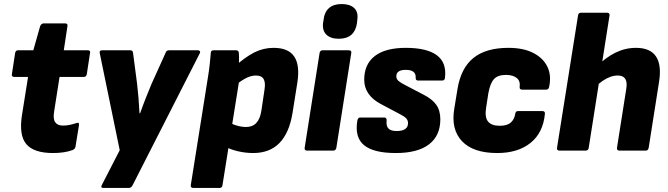

<svg xmlns="http://www.w3.org/2000/svg" viewBox="-20 -746 3309 951"><path d="M243 12Q147 12 110 -32.5Q73 -77 89 -177L119 -365H51Q36 -365 39 -379L55 -484Q58 -497 69 -497H145L179 -617Q185 -630 196 -630H303Q317 -630 314 -616L296 -497H414Q429 -497 426 -484L410 -379Q407 -365 396 -365H275L248 -193Q242 -157 253.5 -140.5Q265 -124 292 -124Q308 -124 323.5 -127Q339 -130 357 -136Q374 -143 371 -125L354 -20Q352 -8 340 -3Q319 5 294 8.5Q269 12 243 12Z M493 185Q477 185 484 171L573 -2L474 -483Q471 -497 487 -497H625Q638 -497 639 -484L659 -331Q663 -297 666 -261Q669 -225 671 -185H674Q688 -225 702 -260Q716 -295 730 -329L800 -484Q802 -490 806 -493.5Q810 -497 817 -497H960Q966 -497 969.5 -493Q973 -489 970 -483L637 171Q630 185 618 185Z M1234 12Q1196 12 1157.5 3Q1119 -6 1095 -21L1112 -142Q1129 -131 1153 -124Q1177 -117 1199 -117Q1231 -117 1250 -137.5Q1269 -158 1275 -200L1290 -301Q1296 -338 1285.5 -355Q1275 -372 1247 -372Q1223 -372 1195.5 -357.5Q1168 -343 1134 -313L1138 -413Q1195 -464 1240 -486.5Q1285 -509 1335 -509Q1408 -509 1437 -466.5Q1466 -424 1453 -338L1429 -187Q1413 -88 1364.5 -38Q1316 12 1234 12ZM938 185Q923 185 925 171L1011 -370Q1016 -401 1019 -429.5Q1022 -458 1024 -483Q1024 -497 1038 -497H1149Q1162 -497 1163 -484Q1164 -474 1164 -462Q1164 -450 1163.5 -437.5Q1163 -425 1161 -413L1165 -349L1082 171Q1080 185 1068 185Z M1501 0Q1487 0 1489 -14L1563 -484Q1566 -497 1578 -497H1707Q1722 -497 1720 -484L1646 -14Q1643 0 1631 0ZM1658 -554Q1618 -554 1597 -574Q1576 -594 1580 -631L1583 -650Q1587 -686 1609.5 -706Q1632 -726 1672 -726Q1713 -726 1734 -706.5Q1755 -687 1750 -650L1748 -631Q1743 -594 1720.5 -574Q1698 -554 1658 -554Z M1941 12Q1830 12 1783 -27Q1736 -66 1750 -149Q1753 -164 1764 -164H1883Q1896 -164 1895 -149Q1892 -122 1904 -109.5Q1916 -97 1944 -97Q2001 -97 2001 -136Q2001 -149 1993 -158.5Q1985 -168 1964 -179L1864 -232Q1825 -253 1804.5 -283Q1784 -313 1784 -351Q1784 -428 1836.5 -468.5Q1889 -509 1990 -509Q2094 -509 2143.5 -472.5Q2193 -436 2184 -361Q2183 -347 2170 -347H2051Q2038 -347 2039 -361Q2040 -381 2027.5 -390.5Q2015 -400 1990 -400Q1943 -400 1943 -368Q1943 -354 1954.5 -344.5Q1966 -335 1990 -323L2076 -278Q2120 -256 2140.5 -227.5Q2161 -199 2161 -155Q2161 -74 2105 -31Q2049 12 1941 12Z M2443 12Q2324 12 2268.5 -46.5Q2213 -105 2230 -207L2246 -305Q2263 -409 2325 -459Q2387 -509 2498 -509Q2573 -509 2622 -483.5Q2671 -458 2691.5 -415Q2712 -372 2700 -316Q2697 -302 2686 -302H2567Q2552 -302 2554 -316Q2558 -345 2539 -360Q2520 -375 2486 -375Q2446 -375 2427 -354.5Q2408 -334 2399 -285L2388 -214Q2380 -166 2397 -144.5Q2414 -123 2455 -123Q2492 -123 2510 -139Q2528 -155 2532 -182Q2534 -196 2546 -196H2665Q2681 -196 2679 -182Q2670 -88 2607.5 -38Q2545 12 2443 12Z M2751 0Q2737 0 2739 -14L2843 -669Q2845 -683 2857 -683H2986Q3001 -683 2999 -669L2896 -14Q2894 0 2881 0ZM3049 0Q3034 0 3036 -14L3082 -306Q3093 -372 3040 -372Q3022 -372 3003.5 -365.5Q2985 -359 2965 -345.5Q2945 -332 2924 -311L2928 -410Q2979 -461 3028 -485Q3077 -509 3130 -509Q3201 -509 3229.5 -466Q3258 -423 3244 -338L3193 -14Q3190 0 3179 0Z"/></svg>

Font: Sofia Sans Black
Style: Italic
Weight: 900
Italic angle: -9°
Version: Version 4.100-B